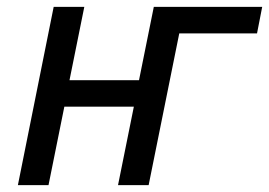

<svg xmlns="http://www.w3.org/2000/svg" viewBox="-20 -538 782 558"><path d="M136 -518H225L182 -305H384L427 -518H742L727 -441H501L412 0H323L369 -228H167L121 0H32Z"/></svg>

Font: IBM Plex Sans Text
Style: Italic
Weight: 450
Italic angle: -11°
Designer: Mike Abbink, Paul van der Laan, Pieter van Rosmalen
Foundry: Bold Monday
Version: Version 3.005